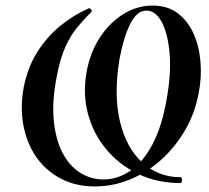

<svg xmlns="http://www.w3.org/2000/svg" viewBox="-20 -656 748 688"><path d="M320 12Q250 12 196 -17Q142 -46 108.5 -95.5Q75 -145 63.5 -209Q52 -273 65 -343Q79 -414 113 -468.5Q147 -523 195 -562.5Q243 -602 298 -626Q302 -628 306.5 -621.5Q311 -615 306 -612Q280 -586 256.5 -557.5Q233 -529 214.5 -488.5Q196 -448 184 -385Q166 -296 172.5 -226.5Q179 -157 203.5 -109.5Q228 -62 266.5 -37.5Q305 -13 351 -13Q401 -13 446.5 -43.5Q492 -74 526.5 -139Q561 -204 578 -305Q594 -397 587.5 -467.5Q581 -538 559 -578Q537 -618 505 -618Q470 -618 446 -569Q422 -520 408 -443Q387 -315 410 -220Q433 -125 490.5 -73Q548 -21 627 -21Q632 -21 632 -10.5Q632 0 627 0Q543 0 474.5 -33Q406 -66 359.5 -122.5Q313 -179 294.5 -251Q276 -323 291 -402Q304 -470 338.5 -522.5Q373 -575 422 -605.5Q471 -636 527 -636Q581 -636 617.5 -608Q654 -580 674 -534.5Q694 -489 698.5 -433.5Q703 -378 692 -323Q679 -251 643.5 -190Q608 -129 557.5 -83.5Q507 -38 446 -13Q385 12 320 12Z"/></svg>

Font: Cormorant Infant Light
Style: Italic
Weight: 300
Italic angle: -10°
Designer: Christian Thalmann (Catharsis Fonts)
Foundry: Catharsis Fonts
Version: Version 4.001